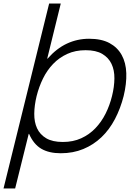

<svg xmlns="http://www.w3.org/2000/svg" viewBox="-52 -860 768 1090"><path d="M650 -315Q632 -244 600.5 -184Q569 -124 524 -81Q479 -38 421 -14Q363 10 293 10Q226 10 182.5 -15.5Q139 -41 113 -100H111L34 210H-32L227 -840H293L216 -527H218Q269 -585 328 -612.5Q387 -640 454 -640Q524 -640 569.5 -615.5Q615 -591 639 -547.5Q663 -504 665 -444.5Q667 -385 650 -315ZM584 -315Q597 -367 597.5 -414.5Q598 -462 581 -497.5Q564 -533 528.5 -554Q493 -575 434 -575Q376 -575 330 -554Q284 -533 249.5 -497Q215 -461 192 -414Q169 -367 156 -315Q143 -262 142.5 -214.5Q142 -167 158.5 -131.5Q175 -96 210.5 -75Q246 -54 305 -54Q363 -54 409 -75Q455 -96 489.5 -132Q524 -168 547.5 -215Q571 -262 584 -315Z"/></svg>

Font: TypoPRO Sinkin Sans
Style: 300 Light Italic
Weight: 300
Italic angle: -112°
Designer: Keith Bates
Foundry: K-Type
Version: Sinkin Sans (version 1.0)  by Keith Bates   •   © 2014   www